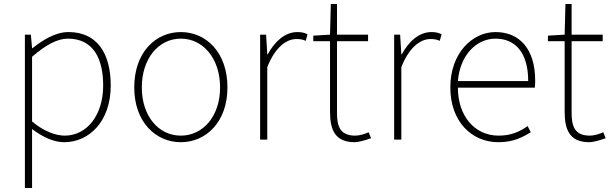

<svg xmlns="http://www.w3.org/2000/svg" viewBox="-20 -701 3072 964"><path d="M105 243H141V46V-53C197 -11 252 13 302 13C428 13 536 -92 536 -271C536 -434 467 -540 324 -540C258 -540 195 -500 143 -459H141L135 -527H105ZM305 -20C263 -20 203 -39 141 -91V-416C208 -474 267 -507 321 -507C450 -507 498 -405 498 -271C498 -124 417 -20 305 -20Z M888 13C1014 13 1122 -88 1122 -262C1122 -439 1014 -540 888 -540C762 -540 654 -439 654 -262C654 -88 762 13 888 13ZM888 -20C776 -20 692 -118 692 -262C692 -407 776 -507 888 -507C1000 -507 1085 -407 1085 -262C1085 -118 1000 -20 888 -20Z M1286 0H1322V-364C1363 -468 1421 -505 1468 -505C1489 -505 1498 -503 1515 -496L1524 -529C1506 -538 1491 -540 1473 -540C1410 -540 1359 -492 1324 -428H1322L1316 -527H1286Z M1761 13C1779 13 1812 4 1843 -7L1831 -37C1812 -28 1784 -20 1764 -20C1687 -20 1672 -67 1672 -135V-494H1828V-527H1672V-681H1641L1637 -527L1553 -522V-494H1637V-140C1637 -48 1663 13 1761 13Z M1959 0H1995V-364C2036 -468 2094 -505 2141 -505C2162 -505 2171 -503 2188 -496L2197 -529C2179 -538 2164 -540 2146 -540C2083 -540 2032 -492 1997 -428H1995L1989 -527H1959Z M2482 13C2560 13 2605 -13 2645 -37L2629 -68C2589 -39 2544 -20 2484 -20C2360 -20 2279 -122 2279 -261H2665C2667 -275 2667 -286 2667 -297C2667 -453 2590 -540 2468 -540C2351 -540 2241 -434 2241 -262C2241 -90 2349 13 2482 13ZM2279 -294C2290 -427 2374 -507 2468 -507C2567 -507 2632 -437 2632 -294Z M2939 13C2957 13 2990 4 3021 -7L3009 -37C2990 -28 2962 -20 2942 -20C2865 -20 2850 -67 2850 -135V-494H3006V-527H2850V-681H2819L2815 -527L2731 -522V-494H2815V-140C2815 -48 2841 13 2939 13Z"/></svg>

Font: Noto Sans CJK SC Thin
Style: Regular
Weight: 100
Designer: Ryoko NISHIZUKA 西塚涼子 (kana, bopomofo & ideographs); Paul D. Hunt (Latin, Greek & Cyrillic); Sandoll Communications 산돌커뮤니
Foundry: Adobe
Version: Version 2.004;hotconv 1.0.118;makeotfexe 2.5.65603